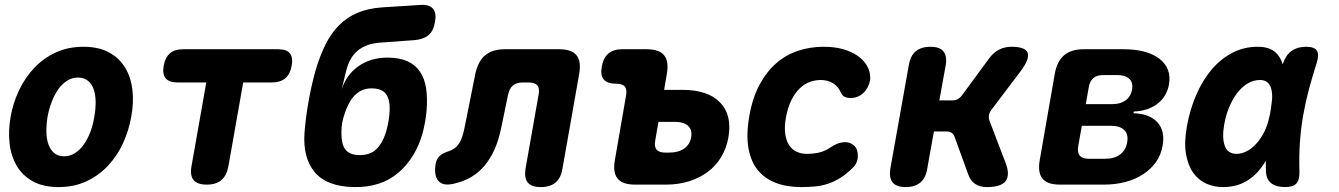

<svg xmlns="http://www.w3.org/2000/svg" viewBox="-20 -750 5440 780"><path d="M218 10Q156 10 114 -13Q72 -36 48.5 -75.5Q25 -115 19 -166.5Q13 -218 23 -275Q33 -332 57.5 -383.5Q82 -435 119.5 -474.5Q157 -514 207 -537Q257 -560 319 -560Q381 -560 423 -537Q465 -514 488.5 -475Q512 -436 518 -384.5Q524 -333 513 -275Q503 -218 479 -166.5Q455 -115 417.5 -75.5Q380 -36 330 -13Q280 10 218 10ZM240 -115Q264 -115 284.5 -128Q305 -141 320.5 -163Q336 -185 347 -214Q358 -243 363 -275Q369 -308 368.5 -337Q368 -366 360.5 -387.5Q353 -409 337 -422Q321 -435 297 -435Q273 -435 252.5 -422Q232 -409 216.5 -387Q201 -365 190 -336Q179 -307 173 -275Q168 -243 168.5 -214Q169 -185 177 -163Q185 -141 200.5 -128Q216 -115 240 -115Z M818 -415H701Q667 -415 653 -432Q639 -449 645 -483Q651 -517 670.5 -533.5Q690 -550 724 -550H1110Q1144 -550 1157.5 -533.5Q1171 -517 1165 -483Q1159 -449 1139 -432Q1119 -415 1085 -415H968L908 -75Q901 -37 879.5 -18.5Q858 0 820 0Q782 0 766.5 -18.5Q751 -37 758 -75Z M1527 -577Q1497 -575 1474 -567Q1451 -559 1433.5 -544.5Q1416 -530 1404.5 -509.5Q1393 -489 1386 -461L1368 -387Q1377 -415 1393.5 -438.5Q1410 -462 1434 -479.5Q1458 -497 1488 -506.5Q1518 -516 1554 -516Q1602 -516 1634.5 -501.5Q1667 -487 1686 -459Q1705 -431 1711 -391.5Q1717 -352 1713 -301Q1711 -278 1707 -255.5Q1703 -233 1697 -210Q1669 -109 1598.5 -48.5Q1528 12 1418 10Q1308 8 1259 -50Q1210 -108 1217 -210Q1222 -273 1233 -335.5Q1244 -398 1261 -461Q1279 -522 1302 -568.5Q1325 -615 1357.5 -647.5Q1390 -680 1432.5 -698Q1475 -716 1532 -720L1689 -730Q1725 -732 1739.5 -714Q1754 -696 1747 -660Q1741 -624 1720.5 -607Q1700 -590 1664 -587ZM1441 -120Q1484 -120 1508.5 -143.5Q1533 -167 1547 -210Q1554 -233 1558 -255.5Q1562 -278 1563 -301Q1565 -344 1548.5 -367.5Q1532 -391 1489 -391Q1468 -391 1451 -383.5Q1434 -376 1421 -362.5Q1408 -349 1398 -330.5Q1388 -312 1381 -291Q1373 -268 1370 -250.5Q1367 -233 1367 -210Q1367 -189 1370.5 -172Q1374 -155 1382.5 -143.5Q1391 -132 1405.5 -126Q1420 -120 1441 -120Z M1911 -450Q1922 -501 1951 -525.5Q1980 -550 2031 -550H2251Q2302 -550 2322 -525.5Q2342 -501 2333 -450L2265 -65Q2259 -27 2237 -8.5Q2215 10 2177 10Q2139 10 2124 -8.5Q2109 -27 2115 -65L2168 -365Q2173 -391 2163 -403Q2153 -415 2127 -415H2104Q2078 -415 2063.5 -402.5Q2049 -390 2044 -365L2016 -230Q2006 -181 1989 -143Q1972 -105 1948.5 -77Q1925 -49 1894.5 -31Q1864 -13 1825 -4Q1780 7 1761 -15Q1742 -37 1750 -85Q1754 -105 1766 -116.5Q1778 -128 1804 -136Q1818 -141 1828 -148.5Q1838 -156 1845.5 -168Q1853 -180 1858 -195.5Q1863 -211 1867 -230Z M2678 -385H2752Q2856 -385 2905.5 -333.5Q2955 -282 2939 -191Q2931 -147 2909.5 -111.5Q2888 -76 2855 -51.5Q2822 -27 2779 -13.5Q2736 0 2685 0H2560Q2509 0 2489 -24.5Q2469 -49 2478 -100L2523 -360Q2528 -386 2518.5 -398Q2509 -410 2483 -410H2482Q2447 -410 2432.5 -427.5Q2418 -445 2425 -480Q2431 -515 2451.5 -532.5Q2472 -550 2507 -550H2607Q2658 -550 2678 -525.5Q2698 -501 2689 -450ZM2642 -180Q2637 -154 2647.5 -142Q2658 -130 2683 -130H2698Q2736 -130 2759.5 -146.5Q2783 -163 2788 -193Q2793 -222 2775.5 -238.5Q2758 -255 2720 -255H2655Z M3024 -278Q3037 -353 3066 -406.5Q3095 -460 3134.5 -494Q3174 -528 3223 -544Q3272 -560 3325 -560Q3370 -560 3404 -550.5Q3438 -541 3461.5 -525Q3485 -509 3498 -489.5Q3511 -470 3514 -450Q3519 -421 3504.5 -394.5Q3490 -368 3464 -357Q3446 -350 3425.5 -352.5Q3405 -355 3397 -372Q3386 -398 3364.5 -411.5Q3343 -425 3314 -425Q3293 -425 3271 -417.5Q3249 -410 3230 -392Q3211 -374 3196 -345Q3181 -316 3173 -274Q3166 -235 3170 -206.5Q3174 -178 3186 -160Q3198 -142 3216.5 -133.5Q3235 -125 3257 -125Q3285 -125 3308.5 -130.5Q3332 -136 3357 -153Q3380 -169 3405 -172Q3430 -175 3448 -160Q3457 -153 3461 -141.5Q3465 -130 3465 -117Q3465 -104 3460 -91Q3455 -78 3445 -69Q3419 -43 3394 -27.5Q3369 -12 3343.5 -3.5Q3318 5 3291 7.5Q3264 10 3235 10Q3177 10 3132 -7Q3087 -24 3058.5 -59Q3030 -94 3020.5 -148.5Q3011 -203 3024 -278Z M3659 10Q3622 10 3606.5 -8.5Q3591 -27 3597 -65L3672 -485Q3678 -523 3700 -541.5Q3722 -560 3760 -560Q3797 -560 3812.5 -541.5Q3828 -523 3822 -485L3796 -342H3848Q3861 -342 3871 -347.5Q3881 -353 3889 -364L3997 -511Q4015 -536 4038 -548Q4061 -560 4089 -560Q4145 -560 4154.5 -536Q4164 -512 4128 -463L4007 -303Q3999 -292 3997.5 -281Q3996 -270 4000 -259L4065 -89Q4084 -39 4065.5 -14.5Q4047 10 3989 10Q3961 10 3942 -2.5Q3923 -15 3914 -40L3858 -194Q3854 -205 3846 -210.5Q3838 -216 3825 -216H3774L3747 -65Q3741 -27 3719 -8.5Q3697 10 3659 10Z M4286 0Q4235 0 4215 -24.5Q4195 -49 4204 -100L4265 -450Q4274 -501 4303 -525.5Q4332 -550 4383 -550H4543Q4640 -550 4690 -511.5Q4740 -473 4729 -407Q4720 -357 4681.5 -328Q4643 -299 4586 -297L4585 -290Q4650 -288 4682 -253Q4714 -218 4703 -158Q4697 -122 4677 -93Q4657 -64 4625.5 -43Q4594 -22 4553 -11Q4512 0 4464 0ZM4375 -239 4360 -155Q4356 -130 4366.5 -117.5Q4377 -105 4402 -105H4470Q4507 -105 4530.5 -122.5Q4554 -140 4559 -172Q4565 -204 4547.5 -221.5Q4530 -239 4493 -239ZM4461 -445Q4436 -445 4421.5 -432.5Q4407 -420 4403 -395L4391 -327H4499Q4532 -327 4553 -342.5Q4574 -358 4579 -386Q4584 -414 4568 -429.5Q4552 -445 4519 -445Z M4948 10Q4912 10 4880.5 -4Q4849 -18 4827.5 -48Q4806 -78 4798 -125Q4790 -172 4802 -238Q4814 -305 4839.5 -364Q4865 -423 4901.5 -466.5Q4938 -510 4985.5 -535Q5033 -560 5089 -560Q5136 -560 5161 -538Q5182 -519 5191 -489Q5192 -491 5193 -494Q5204 -527 5227.5 -543.5Q5251 -560 5286 -560Q5320 -560 5330 -544Q5340 -528 5329 -494Q5312 -441 5298 -389Q5284 -337 5274.5 -283.5Q5265 -230 5261 -173.5Q5257 -117 5259 -54Q5260 -20 5247 -5Q5234 10 5200 10Q5165 10 5144.5 -5.5Q5124 -21 5123 -54Q5122 -76 5122 -97Q5115 -84 5106 -72Q5077 -32 5038 -11Q4999 10 4948 10ZM5004 -125Q5023 -125 5043.5 -135Q5064 -145 5083 -165.5Q5102 -186 5118 -218Q5130 -243 5137 -277Q5138 -280 5139 -284L5143 -308Q5146 -330 5148 -348Q5149 -372 5144.5 -389Q5140 -406 5129 -415.5Q5118 -425 5099 -425Q5071 -425 5047 -410Q5023 -395 5004.5 -370Q4986 -345 4972.5 -312Q4959 -279 4953 -242Q4944 -191 4955.5 -158Q4967 -125 5004 -125Z"/></svg>

Font: Maple Mono ExtraBold
Style: Italic
Weight: 800
Italic angle: -10°
Monospace: yes
Designer: subframe7536
Version: Version 7.200